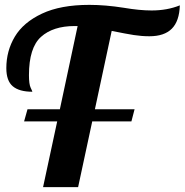

<svg xmlns="http://www.w3.org/2000/svg" viewBox="-20 -769 759 789"><path d="M719 -747C684.3 -733 645.7 -726 603 -726C569.7 -726 531.7 -729.7 489 -737C438.3 -745 391 -749 347 -749C268.3 -749 203.5 -737 152.5 -713C101.5 -689 64.3 -657.5 41 -618.5C17.7 -579.5 6 -536.3 6 -489C6 -454.3 14.8 -429.5 32.5 -414.5C50.2 -399.5 77 -392 113 -392C113 -393.3 110.7 -398.8 106 -408.5C101.3 -418.2 99 -435.3 99 -460C99 -535.3 115.5 -587.8 148.5 -617.5C181.5 -647.2 227.7 -662 287 -662H299L226 -320H93L79 -270H215L157 0H301L359 -270H520L533 -320H370L439 -642C478.3 -634 508.7 -628.3 530 -625C551.3 -621.7 572.7 -620 594 -620C634.7 -620 665.3 -630.3 686 -651C706.7 -671.7 717.7 -703.7 719 -747Z"/></svg>

Font: DonutKreme
Style: Regular
Weight: 400
Designer: Impallari Type
Foundry: Impallari Type
Version: Version 2.100